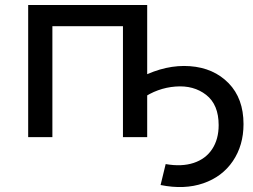

<svg xmlns="http://www.w3.org/2000/svg" viewBox="-20 -550 1016 770"><path d="M93 -529.9H570.3V0H473.1V-469.1L496.6 -444.9H166.7L190.1 -469.1V0H93ZM856.9 -48.1Q856.9 -130.4 806.8 -169.5Q756.7 -208.6 683.8 -202.9Q610.9 -197.3 549.4 -154.1L546.9 -241.4Q646.4 -291.6 741.8 -284.6Q837.1 -277.6 896.9 -216.3Q956.6 -155 956.6 -52.4Q956.6 33.1 913.9 96Q871.3 158.9 795.3 185.1Q719.3 211.3 624 192L644.4 108Q708.7 119.3 756.9 103.3Q805 87.3 830.9 47.9Q856.9 8.4 856.9 -48.1Z"/></svg>

Font: iiserrat Thin
Style: Regular
Weight: 100
Designer: Akira Ohta
Foundry: Akira Ohta
Version: Version 1.200;Glyphs 3.3.1 (3343)